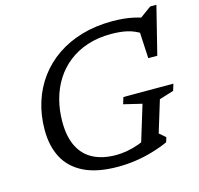

<svg xmlns="http://www.w3.org/2000/svg" viewBox="-106 -833 993 957"><g transform="rotate(-15 391.0 -355.0)"><path d="M395 -49Q422.5 -49 453 -54.5Q483.5 -60 513.5 -71Q543.5 -82 569.5 -98L520 -43L587 -262L493 -284.5L503.5 -319H761.5L751 -284.5L676.5 -261.5L626.5 -98L658.5 -70.5L651 -46Q612 -28.5 568.2 -15.8Q524.5 -3 479.2 3.5Q434 10 389.5 10Q282.5 10 214.5 -23.2Q146.5 -56.5 114.2 -117.2Q82 -178 82 -261.5Q82 -337 103 -403.8Q124 -470.5 163.8 -524.5Q203.5 -578.5 260.5 -617.5Q317.5 -656.5 389.5 -677.5Q461.5 -698.5 547 -698.5Q577.5 -698.5 605.8 -695.8Q634 -693 660.2 -687Q686.5 -681 711 -672L682 -671.5L749.5 -720.5H781.5L720 -474H673.5L665.5 -626.5L682.5 -597.5Q645.5 -621.5 608.8 -630Q572 -638.5 524.5 -638.5Q457 -638.5 402 -620.2Q347 -602 305 -569Q263 -536 234.5 -490.8Q206 -445.5 191.8 -391.5Q177.5 -337.5 177.5 -277.5Q177.5 -201 203 -150Q228.5 -99 277.2 -74Q326 -49 395 -49Z"/></g></svg>

Font: Newsreader 12pt
Style: Italic
Weight: 400
Italic angle: -17°
Version: Version 1.003